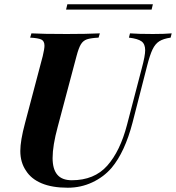

<svg xmlns="http://www.w3.org/2000/svg" viewBox="-20 -864 823 898"><path d="M659 -629Q659 -658 642 -670.5Q625 -683 583 -688L588 -708Q625 -705 695 -705Q750 -705 783 -708L778 -688Q744 -683 725 -671Q706 -659 693.5 -633Q681 -607 668 -556L600 -291Q564 -153 502 -79Q465 -36 411.5 -11Q358 14 297 14Q224 14 175 -6.5Q126 -27 102 -65Q75 -104 75 -158Q75 -206 97 -288L180 -602Q188 -636 188 -650Q188 -672 173.5 -679Q159 -686 121 -688L127 -708Q178 -705 292 -705Q385 -705 447 -708L441 -688Q404 -686 386.5 -680Q369 -674 358.5 -657Q348 -640 338 -602L250 -271Q226 -183 226 -125Q226 -73 248 -47Q270 -21 316 -21Q421 -21 481.5 -89Q542 -157 574 -280L643 -544Q659 -603 659 -629ZM689 -819H289L295 -844H695Z"/></svg>

Font: Playfair Display SC
Style: Bold Italic
Weight: 700
Italic angle: -14°
Designer: Claus Eggers Sørensen
Foundry: Claus Eggers Sørensen
Version: Version 1.200; ttfautohint (v1.6)